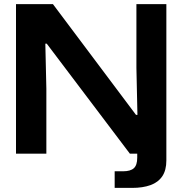

<svg xmlns="http://www.w3.org/2000/svg" viewBox="-20 -749 888 936"><path d="M58 0V-729H238L643 -189H650L645 -418V-729H791V0H613L208 -536H201L206 -316V0ZM539 167V86H580Q616 86 632.5 71Q649 56 649 20V-46H791V33Q791 81 771 110.5Q751 140 713.5 153.5Q676 167 624 167Z"/></svg>

Font: Mona Sans Expanded SemiBold
Style: Regular
Weight: 600
Width: 7
Designer: Deni Anggara
Foundry: GitHub
Version: Version 2.000